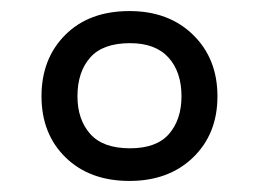

<svg xmlns="http://www.w3.org/2000/svg" viewBox="-20 -744 468 347"><path d="M214 -417Q142 -417 98.5 -459.5Q55 -502 55 -570Q55 -638 98 -681Q141 -724 214 -724Q285 -724 329 -681Q373 -638 373 -570Q373 -502 329 -459.5Q285 -417 214 -417ZM215 -476Q263 -476 285.5 -502Q308 -528 308 -570Q308 -614 284.5 -640Q261 -666 215 -666Q166 -666 143 -640Q120 -614 120 -570Q120 -528 143 -502Q166 -476 215 -476Z"/></svg>

Font: Noto Sans Hatran
Style: Regular
Weight: 400
Designer: Monotype Design Team
Foundry: Monotype Imaging Inc.
Version: Version 2.001; ttfautohint (v1.8.4.7-5d5b)